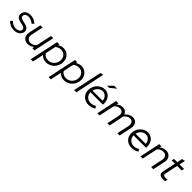

<svg xmlns="http://www.w3.org/2000/svg" viewBox="396 -2451 4390 4390"><g transform="rotate(45 2590.5 -256.5)"><path d="M199 10Q138 10 80 -15Q22 -40 -13 -83L35 -128Q104 -50 201 -50Q257 -50 293.5 -76Q330 -102 330 -142Q330 -170 311 -186.5Q292 -203 249 -213L167 -232Q103 -246 73 -277Q43 -308 43 -358Q43 -426 93.5 -467.5Q144 -509 226 -509Q282 -509 332.5 -489.5Q383 -470 427 -430L383 -382Q346 -415 304.5 -432.5Q263 -450 222 -450Q171 -450 140 -426Q109 -402 109 -364Q109 -336 127.5 -320Q146 -304 189 -294L271 -275Q337 -260 368 -229.5Q399 -199 399 -149Q399 -104 372.5 -68Q346 -32 301 -11Q256 10 199 10Z M647 9Q588 9 547 -18.5Q506 -46 489.5 -93Q473 -140 485 -200L549 -501H621L559 -208Q544 -139 575 -97Q606 -55 670 -55Q756 -55 814 -127L894 -501H966L859 0H787L798 -50Q731 9 647 9Z M942 204 1092 -501H1164L1156 -465Q1221 -508 1294 -508Q1358 -508 1407.5 -478Q1457 -448 1486 -396Q1515 -344 1515 -278Q1515 -219 1493.5 -167Q1472 -115 1434.5 -75.5Q1397 -36 1347 -13.5Q1297 9 1240 9Q1135 9 1071 -64L1014 204ZM1238 -57Q1296 -57 1342.5 -86Q1389 -115 1416.5 -164Q1444 -213 1444 -272Q1444 -322 1423 -360.5Q1402 -399 1364.5 -421Q1327 -443 1279 -443Q1199 -443 1141 -390L1087 -138Q1107 -101 1148 -79Q1189 -57 1238 -57Z M1520 204 1670 -501H1742L1734 -465Q1799 -508 1872 -508Q1936 -508 1985.5 -478Q2035 -448 2064 -396Q2093 -344 2093 -278Q2093 -219 2071.5 -167Q2050 -115 2012.5 -75.5Q1975 -36 1925 -13.5Q1875 9 1818 9Q1713 9 1649 -64L1592 204ZM1816 -57Q1874 -57 1920.5 -86Q1967 -115 1994.5 -164Q2022 -213 2022 -272Q2022 -322 2001 -360.5Q1980 -399 1942.5 -421Q1905 -443 1857 -443Q1777 -443 1719 -390L1665 -138Q1685 -101 1726 -79Q1767 -57 1816 -57Z M2142 0 2291 -700 2366 -717 2214 0Z M2610 9Q2540 9 2485 -21Q2430 -51 2399 -104.5Q2368 -158 2368 -226Q2368 -284 2388.5 -335.5Q2409 -387 2445.5 -426Q2482 -465 2529.5 -487Q2577 -509 2631 -509Q2692 -509 2740 -478Q2788 -447 2816 -394Q2844 -341 2844 -273Q2844 -263 2843.5 -251.5Q2843 -240 2841 -228H2440Q2441 -178 2464 -139Q2487 -100 2526 -77.5Q2565 -55 2613 -55Q2690 -55 2748 -96L2786 -45Q2745 -17 2702 -4Q2659 9 2610 9ZM2447 -287H2775Q2771 -355 2728.5 -399.5Q2686 -444 2624 -444Q2582 -444 2545.5 -423.5Q2509 -403 2483.5 -367.5Q2458 -332 2447 -287ZM2603 -600 2720 -716H2815L2670 -600Z M2892 0 2998 -501H3070L3059 -449Q3123 -510 3205 -510Q3258 -510 3295 -484.5Q3332 -459 3348 -415Q3430 -510 3529 -510Q3584 -510 3621.5 -484Q3659 -458 3674 -412.5Q3689 -367 3676 -309L3611 0H3539L3604 -304Q3617 -366 3589.5 -406Q3562 -446 3505 -446Q3427 -446 3358 -361Q3358 -349 3357 -336Q3356 -323 3353 -309L3287 0H3215L3278 -297Q3293 -363 3266 -404.5Q3239 -446 3180 -446Q3104 -446 3043 -374L2964 0Z M4004 9Q3934 9 3879 -21Q3824 -51 3793 -104.5Q3762 -158 3762 -226Q3762 -284 3782.5 -335.5Q3803 -387 3839.5 -426Q3876 -465 3923.5 -487Q3971 -509 4025 -509Q4086 -509 4134 -478Q4182 -447 4210 -394Q4238 -341 4238 -273Q4238 -263 4237.5 -251.5Q4237 -240 4235 -228H3834Q3835 -178 3858 -139Q3881 -100 3920 -77.5Q3959 -55 4007 -55Q4084 -55 4142 -96L4180 -45Q4139 -17 4096 -4Q4053 9 4004 9ZM3841 -287H4169Q4165 -355 4122.5 -399.5Q4080 -444 4018 -444Q3976 -444 3939.5 -423.5Q3903 -403 3877.5 -367.5Q3852 -332 3841 -287Z M4286 0 4392 -501H4464L4453 -451Q4520 -510 4605 -510Q4664 -510 4704.5 -483Q4745 -456 4762 -409Q4779 -362 4766 -302L4702 0H4630L4692 -293Q4707 -362 4676.5 -404Q4646 -446 4581 -446Q4497 -446 4438 -376L4358 0Z M5015 9Q4945 9 4913.5 -24.5Q4882 -58 4895 -119L4962 -438H4856L4870 -501H4975L5002 -628L5079 -647L5048 -501H5194L5180 -438H5034L4969 -135Q4960 -92 4977 -73.5Q4994 -55 5043 -55Q5057 -55 5070 -57.5Q5083 -60 5101 -65L5088 0Q5072 4 5052.5 6.5Q5033 9 5015 9Z"/></g></svg>

Font: Red Hat Display VF
Style: Italic
Weight: 300
Italic angle: -12°
Designer: Pentagram, MCKL
Foundry: Pentagram, MCKL
Version: Version 1.010